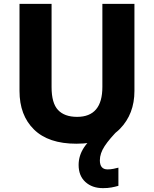

<svg xmlns="http://www.w3.org/2000/svg" viewBox="-20 -734 796 994"><path d="M497 96Q497 60 522 22Q547 -16 597 -66L498 -49Q387 24 387 120Q387 176 422 208Q457 240 513 240Q538 240 557 236.5Q576 233 593 228V134Q582 137 567 140Q552 143 537 143Q497 143 497 96ZM676 -714H510V-284Q510 -129 379 -129Q314 -129 280.5 -164.5Q247 -200 247 -283V-714H81V-263Q81 -137 156 -63.5Q231 10 375 10Q526 10 601 -67Q676 -144 676 -263Z"/></svg>

Font: Noto Sans UI Extra
Style: Regular
Weight: 800
Designer: Monotype Design Team
Foundry: Monotype Imaging Inc.
Version: Version 1.901